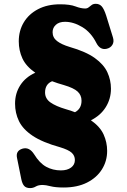

<svg xmlns="http://www.w3.org/2000/svg" viewBox="-20 -734 648 982"><path d="M198.5 212Q176 212 162.8 220Q149.5 228 134 228Q114 228 104 217.2Q94 206.5 89 182.5L67 73.5Q59.5 37.5 94.5 26.5Q129.5 16 154.5 55Q182.5 100.5 216.2 119Q250 137.5 291.5 137.5Q324 137.5 343.5 123Q363 108.5 363 84.5Q363 62 346.5 47Q330 32 287 19Q197 -6 147 -39.5Q97 -73 77 -114.5Q57 -156 57 -204Q57 -257 84 -298.5Q111 -340 160.5 -362Q113 -395 94.5 -435.5Q76 -476 76 -522.5Q76 -577 101.8 -619.8Q127.5 -662.5 175 -687.2Q222.5 -712 287.5 -712Q338 -712 366 -701.2Q394 -690.5 415.5 -690.5Q426 -690.5 433.5 -696.5Q441 -702.5 449 -708.5Q457 -714.5 470 -714.5Q488.5 -714.5 500.2 -701.5Q512 -688.5 523 -654.5L557.5 -543Q564.5 -521 555 -505Q545.5 -489 525.5 -484.5Q492 -477 473 -514Q445.5 -568.5 400.8 -595.5Q356 -622.5 312.5 -622.5Q282.5 -622.5 265.8 -607.2Q249 -592 249 -569.5Q249 -541.5 271.8 -524Q294.5 -506.5 336 -494Q419.5 -470 465.2 -437Q511 -404 529.2 -364.2Q547.5 -324.5 547.5 -280.5Q547.5 -228.5 520.8 -185.8Q494 -143 445 -119Q492 -86 510 -46Q528 -6 528 37.5Q528 90 501.2 132.5Q474.5 175 424.8 200Q375 225 305.5 225Q263.5 225 238.2 218.5Q213 212 198.5 212ZM317 -175.5Q342 -168.5 363.5 -160Q397 -178 397 -219Q397 -247 377.2 -265.5Q357.5 -284 306.5 -299Q274 -308 246.5 -318.5Q210.5 -303.5 210.5 -261Q210.5 -229.5 238.2 -210Q266 -190.5 317 -175.5Z"/></svg>

Font: Fraunces 72pt S100 Black
Style: Regular
Weight: 900
Version: Version 1.000; ttfautohint (v1.8.3)